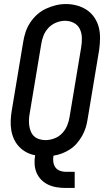

<svg xmlns="http://www.w3.org/2000/svg" viewBox="-20 -766 540 951"><path d="M305 165Q283 165 261 161.5Q239 158 219.5 149Q200 140 185 125Q170 110 161.5 90.5Q153 71 151.5 48.5Q150 26 154 3Q131 -1 110.5 -12Q90 -23 74.5 -39.5Q59 -56 49.5 -76.5Q40 -97 36 -120.5Q32 -144 33 -168.5Q34 -193 38 -217L95 -559Q99 -584 107 -608Q115 -632 129.5 -654Q144 -676 164 -694Q184 -712 208 -723Q232 -734 256.5 -740Q281 -746 306 -746Q335 -746 362 -738.5Q389 -731 411 -716Q433 -701 448 -678.5Q463 -656 469.5 -630Q476 -604 475.5 -575Q475 -546 471 -518L414 -176Q411 -155 404.5 -134Q398 -113 387 -93.5Q376 -74 361 -56.5Q346 -39 327 -26.5Q308 -14 287 -6Q266 2 245 5Q242 20 244 35.5Q246 51 254 62.5Q262 74 276 79.5Q290 85 305 85H350V165ZM205 -72Q227 -72 249.5 -80.5Q272 -89 288 -106Q304 -123 313 -145Q322 -167 325 -189L382 -531Q386 -555 385.5 -578.5Q385 -602 375.5 -622Q366 -642 346 -652.5Q326 -663 302 -663Q280 -663 258 -654Q236 -645 220 -628Q204 -611 195.5 -589.5Q187 -568 184 -546L127 -204Q124 -188 123.5 -172.5Q123 -157 125 -142.5Q127 -128 133 -114Q139 -100 149.5 -90.5Q160 -81 175 -76.5Q190 -72 205 -72Z"/></svg>

Font: Iosevka Curly Slab MdObl
Style: Regular
Weight: 500
Italic angle: -9°
Monospace: yes
Designer: Belleve Invis
Foundry: Belleve Invis
Version: Version 11.0.0; ttfautohint (v1.8.3)